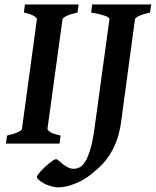

<svg xmlns="http://www.w3.org/2000/svg" viewBox="-20 -635 689 849"><path d="M322.8 -579.6Q291.5 -572.8 274.4 -564.5Q257.3 -556.2 256.3 -549.3L189.9 -65.4Q189 -59.6 202.4 -51Q215.8 -42.5 248 -35.6L243.2 0H6.3L11.2 -35.6Q42 -42.5 59.1 -50.5Q76.2 -58.6 77.1 -65.4L143.1 -549.3Q144 -555.2 130.6 -564Q117.2 -572.8 85.4 -579.6L90.3 -615.2H327.6ZM643.1 -579.6Q612.3 -572.8 595 -564.5Q577.6 -556.2 576.7 -549.3L516.1 -100.1Q508.8 -45.4 493.4 -6.8Q478 31.7 458.5 59.3Q439 86.9 417.5 106.2Q396 125.5 376 141.1Q362.8 151.4 345.7 160.9Q328.6 170.4 310.1 177.7Q291.5 185.1 273.2 189.2Q254.9 193.4 240.2 193.4Q222.2 193.4 204.8 188.2Q187.5 183.1 173.8 175.8Q160.2 168.5 151.6 160.6Q143.1 152.8 143.1 147Q143.1 143.6 148.2 136.5Q153.3 129.4 161.4 120.6Q169.4 111.8 179.2 102.8Q189 93.8 198.5 86.2Q208 78.6 215.8 73.7Q223.6 68.8 227.5 68.8Q232.4 68.8 239.7 75.4Q247.1 82 257.1 90.1Q267.1 98.1 279.5 104.7Q292 111.3 307.1 111.3Q318.8 111.3 331.5 105.2Q344.2 99.1 356.2 80.6Q368.2 62 378.9 27.1Q389.6 -7.8 397.5 -64.9L463.9 -549.3Q464.4 -552.2 461.4 -555.7Q458.5 -559.1 449.7 -563Q440.9 -566.9 425 -571Q409.2 -575.2 382.8 -579.6L387.7 -615.2H648.9Z"/></svg>

Font: Gentium Basic
Style: Bold Italic
Weight: 700
Italic angle: -8°
Designer: J. Victor Gaultney and Annie Olsen
Foundry: SIL International
Version: Version 1.102; 2013; Maintenance release